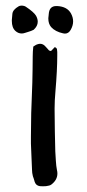

<svg xmlns="http://www.w3.org/2000/svg" viewBox="-20 -653 306 673"><path d="M173.8 -122.6 175.8 -89.4Q176.8 -71.3 179.7 -56.6Q181.2 -50.8 181.2 -44.9Q181.2 -22 159.7 -5.9Q154.3 -2 141.6 -0.5Q136.2 0 130.4 0Q125 0 119.6 -0.5Q106 -2.4 101.6 -15.6L98.6 -25.9L95.2 -35.6Q92.3 -47.4 92.3 -56.6L90.3 -103.5L88.4 -149.9V-174.3Q88.4 -211.9 89.4 -256.3L93.3 -363.3L94.2 -409.7L94.7 -456.1L95.2 -472.7L96.7 -489.7L103.5 -494.1Q107.4 -496.6 110.8 -497.6Q116.2 -499.5 120.6 -499.5Q131.3 -499.5 139.2 -490.2L145.5 -483.4L151.9 -476.1Q152.3 -475.6 154.8 -475.1L158.7 -474.1L165 -480.5L171.9 -487.8Q178.2 -485.8 179.7 -480.5L180.7 -470.7V-458Q180.7 -407.7 174.3 -332.5Q171.4 -300.3 171.4 -273.9V-266.6Q171.9 -191.4 173.8 -122.6ZM229 -605.5Q236.3 -591.8 236.3 -578.1Q236.3 -563 227.5 -547.9Q220.2 -535.2 207.5 -535.2Q204.6 -535.2 201.2 -536.1Q173.8 -542 159.2 -558.1Q149.4 -569.8 149.4 -587.9V-589.4L149.9 -594.2L150.4 -598.6L150.9 -604Q152.8 -631.8 177.2 -631.8H180.7Q215.8 -629.9 229 -605.5ZM69.8 -629.9Q98.6 -610.8 106.4 -597.7Q112.3 -586.9 112.3 -576.7Q112.3 -561.5 97.7 -548.3L95.7 -547.9L93.3 -546.4L86.9 -543.9L78.1 -541L68.8 -538.1Q62 -535.6 56.2 -535.6Q43.9 -535.6 34.2 -544.4Q21.5 -555.7 21.5 -579.6V-583L23.4 -604.5Q24.9 -619.1 45.4 -630.9Q49.3 -633.3 55.7 -633.3H57.6Q65.4 -632.8 69.8 -629.9Z"/></svg>

Font: Kurland
Style: Regular
Weight: 400
Designer: GGBot
Version: 0.22